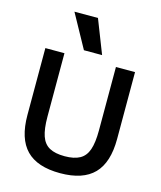

<svg xmlns="http://www.w3.org/2000/svg" viewBox="-143 -1102 1018 1214"><g transform="rotate(15 366.5 -495.0)"><path d="M367 10Q217 10 145 -64Q73 -138 73 -292V-730H198V-315Q198 -235 214 -188.5Q230 -142 267 -121.5Q304 -101 367 -101Q429 -101 466 -121.5Q503 -142 519 -188.5Q535 -235 535 -315V-730H660V-292Q660 -138 588 -64Q516 10 367 10ZM312 -780 191 -1000H345L431 -780Z"/></g></svg>

Font: M PLUS 2 SemiBold
Style: Regular
Weight: 600
Designer: Coji Morishita
Foundry: UNDERFOREST DESIGN
Version: Version 1.001